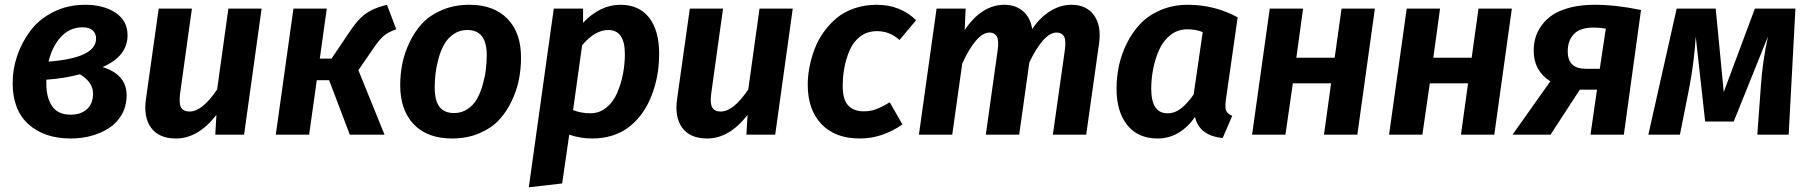

<svg xmlns="http://www.w3.org/2000/svg" viewBox="-20 -566 7612 807"><path d="M337.9 -545.9Q416 -545.9 466.1 -512.2Q516.1 -478.5 516.1 -418Q516.1 -329.6 411.1 -284.2Q512.2 -252.4 512.2 -166Q512.2 -121.1 492.2 -85.4Q472.2 -49.8 438.7 -28.1Q405.3 -6.3 364 4.9Q322.8 16.1 277.8 16.1Q166 16.1 99.6 -43.9Q33.2 -104 33.2 -216.8Q33.2 -275.9 52.7 -333Q72.3 -390.1 108.9 -438.2Q145.5 -486.3 205.1 -516.1Q264.6 -545.9 337.9 -545.9ZM327.1 -451.2Q273.4 -451.2 236.3 -411.1Q199.2 -371.1 184.1 -307.1Q383.8 -322.3 383.8 -403.8Q383.8 -426.3 369.1 -438.7Q354.5 -451.2 327.1 -451.2ZM315.9 -253.9Q254.4 -236.8 174.8 -231V-214.8Q174.8 -154.3 199.5 -119.1Q224.1 -84 276.9 -84Q319.8 -84 345.5 -107.2Q371.1 -130.4 371.1 -172.9Q371.1 -220.2 315.9 -253.9Z M719.7 16.1Q647.9 16.1 615 -29.1Q582 -74.2 593.8 -151.9L647 -529.8H786.6L736.8 -171.9Q731.4 -130.4 741.5 -113.8Q751.5 -97.2 776.9 -97.2Q830.1 -97.2 892.6 -189.9L939.9 -529.8H1079.6L1005.9 0H884.8L889.6 -83Q812.5 16.1 719.7 16.1Z M1606.4 -545.9 1645.5 -442.9Q1608.4 -430.2 1588.6 -411.4Q1568.8 -392.6 1538.6 -347.2L1486.3 -271L1596.2 0H1450.2L1363.3 -229H1311.5L1279.3 0H1139.2L1213.4 -529.8H1353.5L1324.2 -319.8H1373.5L1447.3 -429.2Q1472.2 -466.3 1491.9 -486.8Q1511.7 -507.3 1538.6 -521.5Q1565.4 -535.6 1606.4 -545.9Z M1879.9 16.1Q1776.4 16.1 1719.2 -43.5Q1662.1 -103 1662.1 -208Q1662.1 -253.9 1671.1 -298.8Q1680.2 -343.8 1701.9 -389.2Q1723.6 -434.6 1755.9 -468.8Q1788.1 -502.9 1839.1 -524.4Q1890.1 -545.9 1953.1 -545.9Q2056.6 -545.9 2113.8 -486.1Q2170.9 -426.3 2169.9 -321.8Q2169.9 -276.4 2161.1 -231.7Q2152.3 -187 2130.9 -141.6Q2109.4 -96.2 2077.4 -61.8Q2045.4 -27.3 1994.4 -5.6Q1943.4 16.1 1879.9 16.1ZM1888.7 -90.8Q1920.4 -90.8 1945.6 -107.9Q1970.7 -125 1985.1 -150.6Q1999.5 -176.3 2009 -210.2Q2018.6 -244.1 2022 -273.4Q2025.4 -302.7 2025.9 -332Q2025.9 -387.7 2005.4 -413.8Q1984.9 -439.9 1943.8 -439.9Q1912.1 -439.9 1887 -422.9Q1861.8 -405.8 1847.2 -379.9Q1832.5 -354 1823.2 -320.1Q1814 -286.1 1810.5 -256.6Q1807.1 -227.1 1807.1 -198.2Q1807.1 -142.6 1827.4 -116.7Q1847.7 -90.8 1888.7 -90.8Z M2202.6 221.2 2307.6 -529.8H2430.7V-470.2Q2502.4 -545.9 2587.4 -545.9Q2666 -545.9 2708.3 -491.9Q2750.5 -438 2750.5 -338.9Q2750.5 -305.2 2746.1 -271.2Q2741.7 -237.3 2731.4 -202.1Q2721.2 -167 2706.1 -135.5Q2690.9 -104 2668.2 -75.9Q2645.5 -47.9 2617.4 -27.6Q2589.4 -7.3 2551.3 4.4Q2513.2 16.1 2469.7 16.1Q2418.5 16.1 2372.6 0L2342.8 205.1ZM2461.4 -89.8Q2499 -89.8 2528.3 -113.5Q2557.6 -137.2 2574 -175.3Q2590.3 -213.4 2598.4 -255.1Q2606.4 -296.9 2606.4 -338.9Q2606.4 -439.9 2536.6 -439.9Q2481 -439.9 2426.8 -376L2388.7 -103Q2424.3 -89.8 2461.4 -89.8Z M2952.1 16.1Q2880.4 16.1 2847.4 -29.1Q2814.5 -74.2 2826.2 -151.9L2879.4 -529.8H3019L2969.2 -171.9Q2963.9 -130.4 2973.9 -113.8Q2983.9 -97.2 3009.3 -97.2Q3062.5 -97.2 3125 -189.9L3172.4 -529.8H3312L3238.3 0H3117.2L3122.1 -83Q3044.9 16.1 2952.1 16.1Z M3665 -545.9Q3764.2 -545.9 3830.6 -481L3760.7 -397.9Q3719.7 -435.1 3666 -435.1Q3625.5 -435.1 3595.9 -412.8Q3566.4 -390.6 3551 -354.2Q3535.6 -317.9 3528.8 -280.5Q3522 -243.2 3522 -204.1Q3522 -147.5 3544.9 -122.8Q3567.9 -98.1 3610.8 -98.1Q3639.2 -98.1 3663.1 -107.2Q3687 -116.2 3719.7 -136.2L3772.9 -43Q3688 16.1 3593.8 16.1Q3490.2 16.1 3432.6 -44.4Q3375 -105 3375 -210Q3375 -245.6 3382.1 -283Q3389.2 -320.3 3403.3 -358.4Q3417.5 -396.5 3441.2 -429.9Q3464.8 -463.4 3495.8 -489.5Q3526.9 -515.6 3570.6 -530.8Q3614.3 -545.9 3665 -545.9Z M4483.4 -545.9Q4545.9 -545.9 4577.9 -502.2Q4609.9 -458.5 4599.6 -383.8L4545.4 0H4405.3L4455.6 -355Q4461.4 -397.5 4451.9 -413.3Q4442.4 -429.2 4421.4 -429.2Q4367.2 -429.2 4306.6 -304.2L4263.7 0H4123.5L4173.3 -355Q4179.2 -397.5 4169.4 -413.3Q4159.7 -429.2 4139.6 -429.2Q4110.4 -429.2 4080.8 -393.8Q4051.3 -358.4 4024.4 -298.8L3982.4 0H3842.3L3916.5 -529.8H4038.6L4034.7 -439.9Q4106.4 -545.9 4201.7 -545.9Q4248 -545.9 4279.5 -519.3Q4311 -492.7 4318.4 -443.8Q4350.6 -492.2 4393.8 -519Q4437 -545.9 4483.4 -545.9Z M4973.1 -545.9Q5084.5 -545.9 5182.1 -493.2L5132.3 -145Q5128.4 -115.7 5133.3 -101.8Q5138.2 -87.9 5159.2 -79.1L5119.1 14.2Q5021 4.4 5002.9 -74.2Q4938.5 16.1 4845.2 16.1Q4763.2 16.1 4718 -40.3Q4672.9 -96.7 4672.9 -192.9Q4672.9 -240.2 4682.6 -287.6Q4692.4 -335 4715.3 -382.1Q4738.3 -429.2 4772 -465.1Q4805.7 -501 4857.7 -523.4Q4909.7 -545.9 4973.1 -545.9ZM4970.2 -442.9Q4930.7 -442.9 4900.1 -419.2Q4869.6 -395.5 4852.5 -357.4Q4835.4 -319.3 4827.1 -277.3Q4818.8 -235.4 4818.8 -192.9Q4818.8 -89.8 4887.2 -89.8Q4917.5 -89.8 4943.8 -110.1Q4970.2 -130.4 4997.1 -168.9L5035.2 -431.2Q5005.9 -442.9 4970.2 -442.9Z M5544.9 0 5574.7 -215.8H5414.1L5382.8 0H5242.7L5316.9 -529.8H5457L5428.7 -323.2H5589.8L5618.7 -529.8H5758.8L5685.1 0Z M6120.6 0 6150.4 -215.8H5989.7L5958.5 0H5818.4L5892.6 -529.8H6032.7L6004.4 -323.2H6165.5L6194.3 -529.8H6334.5L6260.7 0Z M6682.1 -545.9Q6772.9 -545.9 6877.4 -523.9L6805.2 0H6665L6692.4 -189H6620.1L6497.1 0H6337.4L6496.1 -224.1Q6426.3 -269 6426.3 -352.1Q6426.3 -380.9 6433.6 -407Q6440.9 -433.1 6459.5 -459Q6478 -484.9 6506.1 -503.7Q6534.2 -522.5 6579.6 -534.2Q6625 -545.9 6682.1 -545.9ZM6679.2 -450.2Q6620.6 -450.2 6595 -422.4Q6569.3 -394.5 6569.3 -350.1Q6569.3 -276.9 6645 -276.9H6704.1L6729.5 -445.8Q6701.2 -450.2 6679.2 -450.2Z M7526.4 -529.8 7498 0H7366.2L7381.3 -206.1Q7388.2 -308.1 7411.1 -413.1L7267.1 -55.2H7147L7107.4 -412.1Q7101.1 -309.6 7081.1 -202.1L7041 0H6908.2L7027.3 -529.8H7191.4L7225.1 -179.2L7356 -529.8Z"/></svg>

Font: FiraGO SemiBold
Style: Italic
Weight: 600
Italic angle: -8°
Designer: bBox Type GmbH
Foundry: bBox Type GmbH
Version: Version 1.001;PS 001.001;hotconv 1.0.88;makeotf.lib2.5.64775